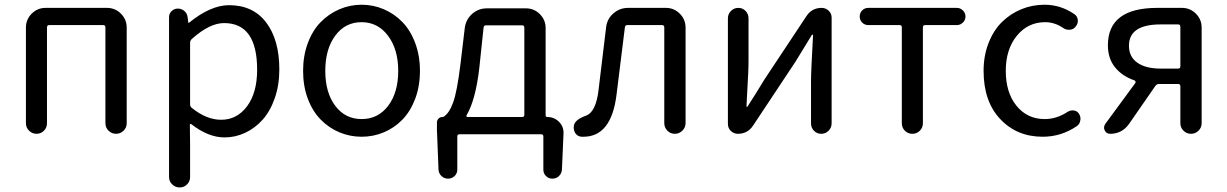

<svg xmlns="http://www.w3.org/2000/svg" viewBox="-20 -577 5293 828"><path d="M91.8 -45.9V-458Q91.8 -493.2 116.7 -518.1Q141.6 -543 176.8 -543H441.4Q476.6 -543 501.5 -518.1Q526.4 -493.2 526.4 -458V-45.9Q526.4 -26.4 512.7 -13.2Q499 0 480.5 0Q461.9 0 448.2 -13.2Q434.6 -26.4 434.6 -45.9V-459Q434.6 -468.8 424.8 -468.8H192.4Q182.6 -468.8 182.6 -459V-45.9Q182.6 -26.4 169.4 -13.2Q156.2 0 137.7 0Q119.1 0 105.5 -13.2Q91.8 -26.4 91.8 -45.9Z M709 186.5V-502.9Q709 -518.6 720.2 -529.3Q731.4 -540 747.1 -540Q762.7 -540 774.9 -529.8Q787.1 -519.5 789.1 -502.9L792 -479.5Q792 -478.5 793.5 -478.5Q794.9 -478.5 795.9 -479.5Q888.7 -554.7 967.8 -554.7Q1071.3 -554.7 1127.9 -480Q1184.6 -405.3 1184.6 -277.3Q1184.6 -210 1165 -153.8Q1145.5 -97.7 1112.8 -61Q1080.1 -24.4 1037.6 -4.4Q995.1 15.6 948.2 15.6Q878.9 15.6 805.7 -41Q803.7 -43 800.8 -42Q797.9 -41 798.8 -38.1L799.8 47.9V186.5Q799.8 205.1 786.6 218.3Q773.4 231.4 754.9 231.4Q736.3 231.4 722.7 218.3Q709 205.1 709 186.5ZM933.6 -60.5Q1002 -60.5 1045.4 -118.7Q1088.9 -176.8 1088.9 -276.4Q1088.9 -477.5 946.3 -477.5Q883.8 -477.5 807.6 -409.2Q799.8 -402.3 799.8 -392.6V-127Q799.8 -117.2 807.6 -111.3Q871.1 -60.5 933.6 -60.5Z M1287.1 -271.5Q1287.1 -336.9 1307.6 -391.6Q1328.1 -446.3 1363.3 -481.9Q1398.4 -517.6 1443.8 -537.1Q1489.3 -556.6 1539.6 -556.6Q1589.8 -556.6 1635.3 -537.1Q1680.7 -517.6 1715.3 -481.9Q1750 -446.3 1770.5 -391.6Q1791 -336.9 1791 -271.5Q1791 -205.1 1770.5 -150.9Q1750 -96.7 1715.3 -61Q1680.7 -25.4 1635.3 -6.3Q1589.8 12.7 1539.6 12.7Q1489.3 12.7 1443.8 -6.3Q1398.4 -25.4 1363.3 -61Q1328.1 -96.7 1307.6 -150.9Q1287.1 -205.1 1287.1 -271.5ZM1697.3 -271.5Q1697.3 -364.3 1653.3 -422.9Q1609.4 -481.4 1539.1 -481.4Q1468.8 -481.4 1425.8 -423.3Q1382.8 -365.2 1382.8 -271.5Q1382.8 -177.7 1425.8 -120.6Q1468.8 -63.5 1539.6 -63.5Q1610.4 -63.5 1653.8 -120.6Q1697.3 -177.7 1697.3 -271.5Z M2076.2 -467.8Q2066.4 -467.8 2065.4 -458L2046.9 -283.2Q2031.2 -146.5 1992.2 -80.1Q1990.2 -78.1 1991.7 -75.2Q1993.2 -72.3 1996.1 -72.3H2231.4Q2241.2 -72.3 2241.2 -82V-458Q2241.2 -467.8 2231.4 -467.8ZM2333 -80.1Q2333 -72.3 2340.8 -72.3Q2370.1 -72.3 2390.6 -51.8Q2411.1 -31.2 2410.2 -2L2403.3 154.3Q2402.3 170.9 2390.6 182.1Q2378.9 193.4 2362.3 193.4Q2345.7 193.4 2334.5 182.1Q2323.2 170.9 2323.2 154.3V11.7Q2323.2 2 2313.5 2H1961.9Q1952.1 2 1952.1 11.7V154.3Q1952.1 170.9 1940.4 182.1Q1928.7 193.4 1912.1 193.4Q1895.5 193.4 1883.8 182.1Q1872.1 170.9 1871.1 154.3L1864.3 -15.6V-48.8Q1864.3 -58.6 1871.1 -65.4Q1877.9 -72.3 1886.7 -72.3Q1889.6 -72.3 1892.6 -73.2Q1917 -87.9 1934.1 -134.8Q1951.2 -181.6 1965.8 -300.8L1984.4 -457Q1989.3 -493.2 2016.1 -517.1Q2043 -541 2080.1 -541H2248Q2283.2 -541 2308.1 -516.1Q2333 -491.2 2333 -456.1Z M2496.1 12.7Q2492.2 12.7 2488.3 12.7Q2470.7 11.7 2460.9 -2.9Q2454.1 -14.6 2454.1 -26.4Q2454.1 -31.2 2455.1 -37.1Q2460.9 -61.5 2506.8 -78.1Q2550.8 -93.8 2561.5 -191.4Q2571.3 -270.5 2593.8 -459Q2597.7 -495.1 2625 -519Q2652.3 -543 2688.5 -543H2851.6Q2886.7 -543 2911.6 -518.1Q2936.5 -493.2 2936.5 -458V-45.9Q2936.5 -27.3 2922.9 -13.7Q2909.2 0 2890.1 0Q2871.1 0 2857.9 -13.7Q2844.7 -27.3 2844.7 -45.9V-459Q2844.7 -468.8 2835 -468.8H2685.5Q2675.8 -468.8 2674.8 -459Q2645.5 -220.7 2638.7 -168Q2616.2 12.7 2496.1 12.7Z M3162.1 0Q3144.5 0 3131.8 -12.2Q3119.1 -24.4 3119.1 -43V-498Q3119.1 -516.6 3132.3 -529.8Q3145.5 -543 3164.1 -543Q3182.6 -543 3195.3 -529.8Q3208 -516.6 3208 -498V-316.4Q3208 -291 3206.5 -258.3Q3205.1 -225.6 3202.6 -184.1Q3200.2 -142.6 3199.2 -118.2Q3199.2 -116.2 3201.2 -116.2Q3203.1 -116.2 3204.1 -118.2Q3240.2 -173.8 3275.4 -232.4L3458 -507.8Q3481.4 -543 3523.4 -543Q3541 -543 3553.7 -530.8Q3566.4 -518.6 3566.4 -501V-44.9Q3566.4 -26.4 3553.2 -13.2Q3540 0 3521.5 0Q3502.9 0 3490.2 -13.2Q3477.5 -26.4 3477.5 -44.9V-226.6Q3477.5 -268.6 3486.3 -425.8Q3486.3 -427.7 3484.4 -427.7Q3482.4 -427.7 3481.4 -426.8Q3424.8 -335 3410.2 -310.5L3227.5 -35.2Q3204.1 0 3162.1 0Z M3869.1 -45.9V-459Q3869.1 -468.8 3859.4 -468.8H3724.6Q3709 -468.8 3698.2 -479.5Q3687.5 -490.2 3687.5 -505.9Q3687.5 -521.5 3698.2 -532.2Q3709 -543 3724.6 -543H4106.4Q4121.1 -543 4132.3 -532.2Q4143.6 -521.5 4143.6 -505.9Q4143.6 -490.2 4132.3 -479.5Q4121.1 -468.8 4106.4 -468.8H3969.7Q3960 -468.8 3960 -459V-45.9Q3960 -26.4 3946.8 -13.2Q3933.6 0 3914.6 0Q3895.5 0 3882.3 -13.2Q3869.1 -26.4 3869.1 -45.9Z M4476.6 12.7Q4365.2 12.7 4293.5 -63.5Q4221.7 -139.6 4221.7 -271.5Q4221.7 -336.9 4243.2 -391.6Q4264.6 -446.3 4300.8 -481.9Q4336.9 -517.6 4384.3 -537.1Q4431.6 -556.6 4484.4 -556.6Q4553.7 -556.6 4612.3 -516.6Q4626 -507.8 4627.9 -491.7Q4629.9 -475.6 4619.1 -462.9Q4610.4 -450.2 4594.2 -448.7Q4578.1 -447.3 4565.4 -456.1Q4528.3 -481.4 4487.3 -481.4Q4413.1 -481.4 4365.2 -422.9Q4317.4 -364.3 4317.4 -271.5Q4317.4 -177.7 4363.8 -120.6Q4410.2 -63.5 4485.4 -63.5Q4537.1 -63.5 4584 -94.7Q4596.7 -102.5 4610.8 -100.6Q4625 -98.6 4632.8 -86.9Q4639.6 -76.2 4639.6 -64.5Q4639.6 -61.5 4638.7 -57.6Q4636.7 -42 4624 -33.2Q4556.6 12.7 4476.6 12.7Z M5060.5 -281.2Q5070.3 -281.2 5070.3 -291V-461.9Q5070.3 -471.7 5060.5 -471.7H4985.4Q4848.6 -471.7 4848.6 -379.9Q4848.6 -332 4884.8 -306.6Q4920.9 -281.2 4985.4 -281.2ZM4970.7 -543H5077.1Q5112.3 -543 5137.2 -518.1Q5162.1 -493.2 5162.1 -458V-45.9Q5162.1 -26.4 5148.4 -13.2Q5134.8 0 5116.2 0Q5097.7 0 5084 -13.2Q5070.3 -26.4 5070.3 -45.9V-205.1Q5070.3 -214.8 5060.5 -214.8H4978.5Q4968.8 -214.8 4962.9 -207L4848.6 -42Q4818.4 0 4767.6 0Q4751 0 4744.1 -14.6Q4741.2 -20.5 4741.2 -26.4Q4741.2 -34.2 4746.1 -42L4876 -218.8Q4877.9 -221.7 4877 -225.1Q4876 -228.5 4872.1 -230.5Q4820.3 -248 4789.1 -286.1Q4757.8 -324.2 4757.8 -381.8Q4757.8 -543 4970.7 -543Z"/></svg>

Font: Gen Jyuu GothicX Regular
Style: Regular
Weight: 400
Designer: [Source Han Sans]
Ryoko NISHIZUKA  (kana & ideographs); Paul D. Hunt (Latin, Greek & Cyrillic); Wenlong ZHANG  (bopomofo
Version: Version 1.002.20150607